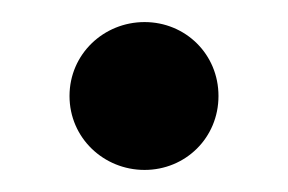

<svg xmlns="http://www.w3.org/2000/svg" viewBox="-20 -140 261 174"><path d="M111 14C148 14 178 -15 178 -53C178 -91 148 -120 111 -120C74 -120 43 -91 43 -53C43 -15 74 14 111 14Z"/></svg>

Font: Hibana SubMedium
Style: Regular
Weight: 500
Width: 6
Designer: pygmalion
Foundry: ybstudio
Version: Version 0.930;hotconv 1.0.109;makeotfexe 2.5.65596